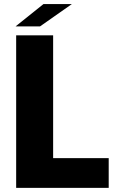

<svg xmlns="http://www.w3.org/2000/svg" viewBox="-20 -908 580 928"><path d="M55.2 -780.3 189.9 -888.2H327.1L173.3 -780.3ZM58.1 0V-737.3H236.8V-143.6H505.4V0Z"/></svg>

Font: Epilogue ExtraBold
Style: Regular
Weight: 800
Designer: Tyler Finck
Foundry: Etcetera Type Co
Version: Version 2.112